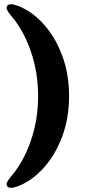

<svg xmlns="http://www.w3.org/2000/svg" viewBox="-20 -761 423 912"><path d="M308.1 -304.8Q308.1 -199.4 275.1 -111.8Q242.2 -24.2 186.9 37Q131.6 98.3 64.3 124.1Q25.3 138.2 14.7 124.1Q9 116.9 12.6 107Q16.3 97 30.7 79.4Q68 36.8 97.6 -22.5Q127.1 -81.9 144.1 -153.3Q161.1 -224.8 161.1 -304.8Q161.1 -384.3 144.1 -456Q127.1 -527.7 97.6 -587.1Q68 -646.4 30.7 -689Q16.3 -706.6 12.6 -716.4Q9 -726.1 14.7 -733.7Q25.3 -747.8 64.3 -733.7Q131.6 -707.9 186.9 -646.6Q242.2 -585.4 275.1 -497.8Q308.1 -410.2 308.1 -304.8Z"/></svg>

Font: Fraunces
Style: Regular
Weight: 900
Version: Version 1.000;[b76b70a41]